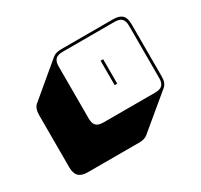

<svg xmlns="http://www.w3.org/2000/svg" viewBox="-96 -406 676 647"><g transform="rotate(-30 242.0 -83.0)"><path d="M279 119H77Q53 119 42 108Q31 97 31 73V-130Q31 -143 34.5 -152.5Q38 -162 44 -167L174 -276Q179 -280 187 -282.5Q195 -285 206 -285H408Q432 -285 443 -274.5Q454 -264 454 -239V-36Q454 -23 450.5 -14Q447 -5 440 1L310 109Q306 113 297.5 116Q289 119 279 119ZM408 0Q427 0 435.5 -8.5Q444 -17 444 -36V-239Q444 -258 435.5 -266.5Q427 -275 408 -275H206Q187 -275 178.5 -266.5Q170 -258 170 -239V-36Q170 -17 178.5 -8.5Q187 0 206 0ZM302 -90V-185H312V-90Z"/></g></svg>

Font: Bungee Shade
Style: Regular
Weight: 400
Designer: David Jonathan Ross
Foundry: David Jonathan Ross
Version: Version 1.001;PS 1.0;hotconv 1.0.72;makeotf.lib2.5.5900